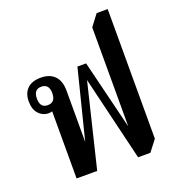

<svg xmlns="http://www.w3.org/2000/svg" viewBox="-140 -882 910 998"><g transform="rotate(-20 315.5 -383.0)"><path d="M453 6 341 -462 229 0H115V-371Q106 -368 96 -368Q63 -368 40.5 -392.5Q18 -417 18 -461Q18 -505 43.5 -530.5Q69 -556 119 -556Q167 -556 194.5 -528.5Q222 -501 222 -446V-163L318 -545H366L460 -162V-710L507 -772H568V-55L521 6ZM105 -409Q148 -409 148 -460Q148 -511 105 -511Q63 -511 63 -460Q63 -409 105 -409Z"/></g></svg>

Font: Noto Serif Thai Condensed SemiBold
Style: Regular
Weight: 600
Width: 3
Designer: Monotype Design Team
Foundry: Monotype Imaging Inc.
Version: Version 2.002; ttfautohint (v1.8.4.7-5d5b)